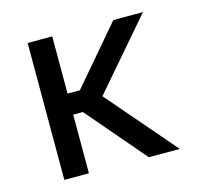

<svg xmlns="http://www.w3.org/2000/svg" viewBox="-84 -642 800 739"><g transform="rotate(-15 315.5 -272.5)"><path d="M183.2 -545.5V0H85.2V-545.5ZM544.7 -545.5 276.3 -233.7H150.6L134.9 -317.5H232.2L426.8 -545.5ZM421.9 0 218.8 -237.2 281.2 -306.8 545.5 0Z"/></g></svg>

Font: InterMG
Style: Regular
Weight: 400
Designer: Rasmus Andersson
Foundry: rsms
Version: Version 3.019;December 26, 2023;FontCreator 15.0.0.2955 64-b